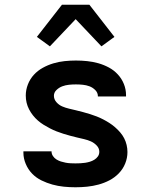

<svg xmlns="http://www.w3.org/2000/svg" viewBox="-20 -784 640 812"><path d="M299 8Q274 8 249.5 5.5Q225 3 201.5 -3.5Q178 -10 155.5 -21Q133 -32 116 -49.5Q99 -67 89 -90.5Q79 -114 79 -138V-144H198V-143Q198 -133 204 -124Q210 -115 219 -109.5Q228 -104 237.5 -101Q247 -98 257.5 -96Q268 -94 278.5 -93.5Q289 -93 299 -93Q309 -93 319.5 -93.5Q330 -94 340 -95.5Q350 -97 360 -100Q370 -103 379 -108.5Q388 -114 394 -122.5Q400 -131 400 -142Q400 -157 389 -168.5Q378 -180 364.5 -186Q351 -192 336 -195.5Q321 -199 306 -202.5Q291 -206 276.5 -210Q262 -214 247.5 -218.5Q233 -223 219 -228.5Q205 -234 191.5 -241Q178 -248 165 -256Q152 -264 140.5 -274Q129 -284 119.5 -296Q110 -308 103 -321.5Q96 -335 92.5 -349.5Q89 -364 89 -380Q89 -404 98 -427Q107 -450 123 -467.5Q139 -485 160.5 -497Q182 -509 205.5 -516Q229 -523 253 -525.5Q277 -528 301 -528Q325 -528 349 -525.5Q373 -523 396 -516.5Q419 -510 440.5 -498.5Q462 -487 478.5 -469Q495 -451 504 -428.5Q513 -406 513 -382V-376H394V-377Q394 -392 383 -403Q372 -414 358.5 -419Q345 -424 330.5 -425.5Q316 -427 301 -427Q286 -427 271.5 -425.5Q257 -424 243.5 -419Q230 -414 219 -403.5Q208 -393 208 -379Q208 -364 218.5 -352Q229 -340 243 -334Q257 -328 272 -324.5Q287 -321 301.5 -317.5Q316 -314 331 -310Q346 -306 360.5 -301.5Q375 -297 389 -291.5Q403 -286 416.5 -279Q430 -272 442.5 -264Q455 -256 466.5 -246Q478 -236 488 -224.5Q498 -213 505 -199.5Q512 -186 515.5 -171Q519 -156 519 -141Q519 -116 509.5 -92.5Q500 -69 482.5 -51Q465 -33 443 -21.5Q421 -10 397 -3.5Q373 3 348.5 5.5Q324 8 299 8ZM191 -588 136 -628 242 -764H358L464 -628L409 -588L300 -703Z"/></svg>

Font: R Plex Mono
Style: Bold
Weight: 700
Monospace: yes
Designer: Belleve Invis
Foundry: Belleve Invis
Version: Version 31.8.0